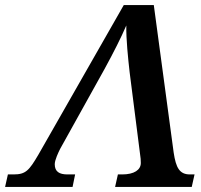

<svg xmlns="http://www.w3.org/2000/svg" viewBox="-63 -734 791 754"><path d="M-43 0H222L232 -49H202C170 -49 152 -60 152 -89C152 -106 167 -137 173 -149L347 -462C382 -526 413 -587 433 -634C432 -581 440 -504 446 -451L488 -121C489 -116 490 -106 490 -94C490 -67 464 -49 417 -49H400L389 0H690L701 -49H683C642 -49 628 -75 619 -135L541 -714H423L88 -127C51 -64 38 -49 -10 -49H-32Z"/></svg>

Font: Noto Serif Semi
Style: Italic
Weight: 600
Italic angle: -12°
Designer: Monotype Design Team
Foundry: Monotype Imaging Inc.
Version: Version 1.901